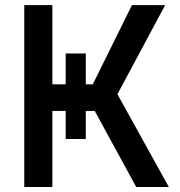

<svg xmlns="http://www.w3.org/2000/svg" viewBox="-20 -748 719 768"><path d="M242.7 -534.2H323.2V-191.9H242.7ZM77.1 0V-727.5H189.5V-410.6H351.1L507.8 -727.5H640.6L449.7 -371.1L655.3 0H524.9L358.9 -304.2H189.5V0Z"/></svg>

Font: V-Inter
Style: Medium-500
Weight: 500
Designer: Rasmus Andersson
Foundry: rsms
Version: Version 4.000;git-4146feb